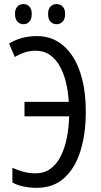

<svg xmlns="http://www.w3.org/2000/svg" viewBox="-20 -900 487 930"><path d="M152.8 -654.3Q125 -654.3 100.1 -646.2Q75.2 -638.2 51.8 -624L23.9 -689Q54.2 -707.5 87.2 -716.3Q120.1 -725.1 157.7 -725.1Q212.9 -725.6 256.8 -700.2Q300.8 -674.8 332 -626.7Q363.3 -578.6 379.6 -510.3Q396 -441.9 395.5 -356.4Q395.5 -252.4 369.9 -169.4Q344.2 -86.4 291.7 -38.3Q239.3 9.8 157.7 9.8Q124.5 9.8 93 3.2Q61.5 -3.4 40 -16.1V-87.4Q64 -76.2 92.3 -68.4Q120.6 -60.5 151.9 -60.5Q194.3 -60.5 224.4 -82.5Q254.4 -104.5 273.9 -142.8Q293.5 -181.2 303.5 -231Q313.5 -280.8 314.9 -336.4H98.6V-406.7H313Q310.5 -454.6 300 -498.8Q289.6 -543 270.3 -578.1Q251 -613.3 221.9 -633.8Q192.9 -654.3 152.8 -654.3ZM52.7 -832.5Q52.7 -856.9 64.5 -868.7Q76.2 -880.4 93.8 -880.4Q110.8 -880.4 122.3 -868.4Q133.8 -856.4 133.8 -832.5Q133.8 -807.6 122.3 -795.2Q110.8 -782.7 93.8 -782.7Q76.2 -782.7 64.5 -795.2Q52.7 -807.6 52.7 -832.5ZM212.9 -832.5Q212.9 -856.9 224.9 -868.7Q236.8 -880.4 253.9 -880.4Q271.5 -880.4 283.4 -868.4Q295.4 -856.4 295.4 -832.5Q295.4 -807.6 283.4 -795.2Q271.5 -782.7 253.9 -782.7Q235.8 -782.7 224.4 -795.2Q212.9 -807.6 212.9 -832.5Z"/></svg>

Font: Open Sans Condensed
Style: Regular
Weight: 400
Width: 3
Designer: Monotype Design Team
Foundry: Monotype Imaging Inc.
Version: Version 3.000